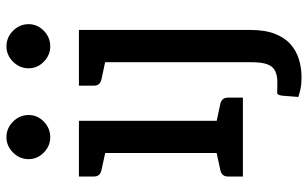

<svg xmlns="http://www.w3.org/2000/svg" viewBox="-200 -574 956 596"><g transform="rotate(-90 278.0 -276.0)"><path d="M101 0V-509H201V0ZM28 0V-46Q28 -56 33 -62Q38 -68 48 -70L117 -85L129 0ZM172 0 184 -85 254 -70Q263 -68 268 -62Q273 -56 273 -46V0ZM129 -509 117 -424 48 -439Q38 -441 33 -447Q28 -453 28 -463V-509ZM150 -598Q123 -598 102.5 -618Q82 -638 82 -665Q82 -693 102.5 -713.5Q123 -734 150 -734Q178 -734 198.5 -713.5Q219 -693 219 -665Q219 -638 198.5 -618Q178 -598 150 -598ZM336 182Q315 182 301 179Q287 176 275 172L279 122Q281 106 288 106.5Q295 107 321 107Q342 107 356 100Q370 93 376.5 75.5Q383 58 383 23V-509H483V24Q483 69 471 99.5Q459 130 438.5 148Q418 166 391.5 174Q365 182 336 182ZM411 -509 400 -424 330 -439Q320 -441 315 -447Q310 -453 310 -463V-509ZM432 -598Q405 -598 384.5 -618Q364 -638 364 -665Q364 -693 384.5 -713.5Q405 -734 432 -734Q460 -734 480.5 -713.5Q501 -693 501 -665Q501 -638 480.5 -618Q460 -598 432 -598Z"/></g></svg>

Font: Aleo Medium
Style: Regular
Weight: 500
Designer: Alessio Laiso
Foundry: Alessio Laiso
Version: Version 2.001;gftools[0.9.29]